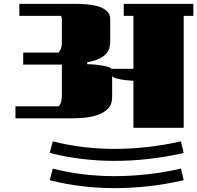

<svg xmlns="http://www.w3.org/2000/svg" viewBox="-20 -661 1020 993"><path d="M620 -579V-641H980V-579H930V0H670V-243Q654 -244 630.5 -246.5Q607 -249 587 -254Q567 -259 560 -267V-160Q560 -121 538.5 -99Q517 -77 483.5 -66Q450 -55 414.5 -52Q379 -49 350 -49H60V-111H283Q294 -122 297 -138Q300 -154 300 -169V-327H100V-389H282Q292 -399 296 -412.5Q300 -426 300 -439V-559Q300 -571 296 -579H80V-641H375Q395 -641 424.5 -639Q454 -637 482.5 -629.5Q511 -622 530.5 -606Q550 -590 550 -561V-443Q550 -409 533 -388Q516 -367 489 -355.5Q462 -344 431 -339V-329Q439 -329 457 -328Q475 -327 495.5 -324Q516 -321 533.5 -316.5Q551 -312 557 -305H670V-579ZM916 70 930 130Q752 171 573 171Q488 171 404 161Q320 151 237 130L253 70Q331 90 411.5 99.5Q492 109 573 109Q659 109 745.5 99Q832 89 916 70ZM916 211 930 271Q752 312 573 312Q488 312 404 302Q320 292 237 271L253 211Q331 231 411.5 240.5Q492 250 573 250Q659 250 745.5 240Q832 230 916 211Z"/></svg>

Font: Gajraj One
Style: Regular
Weight: 400
Designer: Saurabh Sharma
Foundry: Saurabh Sharma
Version: Version 1.000